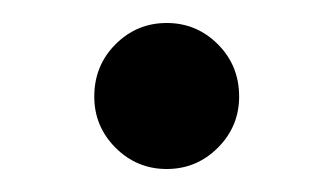

<svg xmlns="http://www.w3.org/2000/svg" viewBox="-20 -367 290 167"><path d="M125 -220Q99 -220 80.5 -238.5Q62 -257 62 -283Q62 -310 80.5 -328.5Q99 -347 125 -347Q151 -347 169.5 -328.5Q188 -310 188 -283Q188 -257 169.5 -238.5Q151 -220 125 -220Z"/></svg>

Font: Red Hat Display Medium
Style: Regular
Weight: 500
Designer: Pentagram, MCKL
Foundry: Pentagram, MCKL
Version: Version 1.023